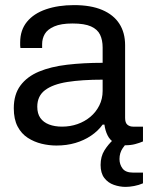

<svg xmlns="http://www.w3.org/2000/svg" viewBox="-20 -558 585 752"><path d="M201 12Q172 12 143 5Q114 -2 89 -18Q64 -34 49 -62.5Q34 -91 34 -134Q34 -188 60 -223Q86 -258 132.5 -277.5Q179 -297 243 -304.5Q307 -312 382 -312V-372Q382 -401 372 -422Q362 -443 336.5 -454.5Q311 -466 264 -466Q219 -466 192.5 -454.5Q166 -443 155.5 -425Q145 -407 145 -385V-370H60Q59 -375 59 -380Q59 -385 59 -392Q59 -440 85.5 -472.5Q112 -505 160 -521.5Q208 -538 270 -538Q336 -538 380.5 -519Q425 -500 447.5 -465Q470 -430 470 -381V-96Q470 -77 479 -69.5Q488 -62 501 -62H540V-4Q526 2 509 6.5Q492 11 470 11Q444 11 427 0.5Q410 -10 401 -28.5Q392 -47 389 -70H382Q364 -45 336.5 -26.5Q309 -8 275 2Q241 12 201 12ZM223 -62Q255 -62 283.5 -72Q312 -82 334 -100.5Q356 -119 369 -145Q382 -171 382 -202V-246Q301 -246 244 -237Q187 -228 156.5 -205Q126 -182 126 -140Q126 -113 138 -96Q150 -79 172 -70.5Q194 -62 223 -62ZM472 174Q449 174 426 166Q403 158 388.5 139Q374 120 374 88Q374 55 389 31Q404 7 425 -12H484V-6Q473 4 460.5 22.5Q448 41 448 65Q448 86 460 102Q472 118 501 118H540V160Q524 167 505.5 170.5Q487 174 472 174Z"/></svg>

Font: Archivo SemiBold
Style: Regular
Weight: 400
Version: Version 2.001